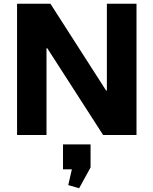

<svg xmlns="http://www.w3.org/2000/svg" viewBox="-20 -720 818 1024"><path d="M708 -700V0H530L232 -463H228V0H71V-700H249L546 -237H550V-700ZM463 50V173L402 284L344 267L382 102L442 183H316V50Z"/></svg>

Font: Pathway Extreme
Style: Bold
Weight: 700
Designer: Eduardo Rodriguez Tunni
Foundry: Eduardo Rodriguez Tunni
Version: Version 1.001;gftools[0.9.26]